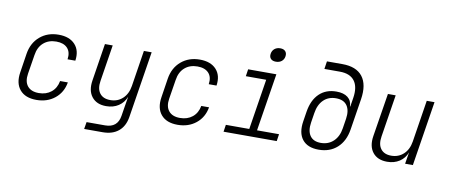

<svg xmlns="http://www.w3.org/2000/svg" viewBox="-78 -1099 3757 1607"><g transform="rotate(10 1800.0 -295.0)"><path d="M255 10Q160 10 114 -45Q68 -100 83 -194L108 -356Q123 -450 187.5 -505Q252 -560 346 -560Q438 -560 485.5 -508.5Q533 -457 520 -370H454Q463 -432 431 -466Q399 -500 336 -500Q271 -500 228 -462.5Q185 -425 175 -356L149 -194Q138 -126 169 -88Q200 -50 265 -50Q328 -50 370.5 -84.5Q413 -119 424 -180H490Q475 -93 411 -41.5Q347 10 255 10Z M692 180 702 120H859Q965 120 981 17L992 -52L1008 -149Q988 -98 944 -69Q900 -40 839 -40Q758 -40 717 -92Q676 -144 690 -232L740 -550H806L757 -240Q746 -172 775 -134Q804 -96 865 -96Q927 -96 969.5 -135.5Q1012 -175 1023 -244L1071 -550H1137L1047 17Q1034 96 983 138Q932 180 849 180Z M1455 10Q1360 10 1314 -45Q1268 -100 1283 -194L1308 -356Q1323 -450 1387.5 -505Q1452 -560 1546 -560Q1638 -560 1685.5 -508.5Q1733 -457 1720 -370H1654Q1663 -432 1631 -466Q1599 -500 1536 -500Q1471 -500 1428 -462.5Q1385 -425 1375 -356L1349 -194Q1338 -126 1369 -88Q1400 -50 1465 -50Q1528 -50 1570.5 -84.5Q1613 -119 1624 -180H1690Q1675 -93 1611 -41.5Q1547 10 1455 10Z M1845 0 1854 -60H2053L2121 -490H1948L1957 -550H2197L2119 -60H2306L2297 0ZM2174 -653Q2145 -653 2130.5 -668.5Q2116 -684 2120 -711Q2124 -738 2143.5 -754Q2163 -770 2192 -770Q2221 -770 2235.5 -754Q2250 -738 2246 -711Q2242 -684 2222.5 -668.5Q2203 -653 2174 -653Z M2654 10Q2559 10 2515 -46Q2471 -102 2487 -202L2500 -285Q2516 -386 2572.5 -440.5Q2629 -495 2718 -495Q2780 -495 2814.5 -468Q2849 -441 2850 -392H2853L2865 -467Q2880 -562 2841.5 -613Q2803 -664 2716 -664H2585L2595 -730H2726Q2845 -730 2898 -662Q2951 -594 2931 -467L2889 -202Q2873 -102 2811 -46Q2749 10 2654 10ZM2662 -49Q2726 -49 2769 -89.5Q2812 -130 2823 -202L2836 -285Q2847 -356 2818.5 -397.5Q2790 -439 2724 -439Q2660 -439 2618.5 -398.5Q2577 -358 2566 -285L2553 -202Q2542 -130 2570.5 -89.5Q2599 -49 2662 -49Z M3236 10Q3154 10 3113 -42Q3072 -94 3086 -182L3145 -550H3211L3154 -190Q3143 -122 3172 -84Q3201 -46 3261 -46Q3323 -46 3365.5 -85.5Q3408 -125 3419 -194L3475 -550H3541L3454 0H3388L3404 -99Q3385 -48 3340.5 -19Q3296 10 3236 10Z"/></g></svg>

Font: NKDuy Mono ExtraLight
Style: Italic
Weight: 200
Italic angle: -9°
Monospace: yes
Designer: NKDuy
Foundry: NKDuy
Version: Version 2.251; ttfautohint (v1.8.4.7-5d5b)